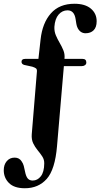

<svg xmlns="http://www.w3.org/2000/svg" viewBox="-68 -757 534 1022"><path d="M275.5 -446.5 275 -443.5H371.5Q391.5 -443.5 391.5 -424Q391.5 -415.5 384.5 -410.2Q377.5 -405 367 -405H272L235.5 21Q225 145.5 180.8 195.2Q136.5 245 64.5 245Q7.5 245 -20.2 217.2Q-48 189.5 -48 149Q-48 119.5 -32 100.8Q-16 82 10 82Q35 82 47.5 102.5Q55 113 58.5 126.2Q62 139.5 65 155Q70 181.5 79.5 192.8Q89 204 106 204Q131.5 204 149.2 181.5Q167 159 167.5 113.5Q168 92.5 157 75.8Q146 59 132.2 42.5Q118.5 26 108.8 6Q99 -14 101 -42L128.5 -376Q129.5 -388 123.8 -392.8Q118 -397.5 104 -402L60.5 -411.5Q46.5 -416 46.5 -428Q46.5 -443.5 65.5 -443.5H136.5L148 -546.5Q157.5 -634.5 202.8 -685.8Q248 -737 328.5 -737Q385 -737 415.8 -711Q446.5 -685 446.5 -644Q446.5 -612 430.5 -596Q414.5 -580 387.5 -580Q360 -580 345.5 -607.5Q340.5 -617.5 338.5 -629.5Q336.5 -641.5 334.5 -655Q327.5 -702 291.5 -702Q263.5 -702 244 -679.5Q224.5 -657 221.5 -614Q220.5 -590 229.2 -569.2Q238 -548.5 249.5 -529Q261 -509.5 269.2 -489.5Q277.5 -469.5 275.5 -446.5Z"/></svg>

Font: Fraunces 144pt S050 SemiBold
Style: Regular
Weight: 600
Version: Version 1.000; ttfautohint (v1.8.3)